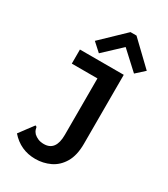

<svg xmlns="http://www.w3.org/2000/svg" viewBox="-209 -781 919 1051"><g transform="rotate(30 250.0 -255.0)"><path d="M191 176Q97 176 35 105L96 23L102 16L110 21Q112 29 114 37Q116 45 127 58Q139 69 154.5 75.5Q170 82 191 82Q266 82 266 -19V-376H104V-465H381V-29Q381 44 354 89.5Q327 135 283.5 155.5Q240 176 191 176ZM204 -499 151 -547 296 -686H334L479 -547L426 -499L314 -602Z"/></g></svg>

Font: Ligconsolata
Style: Bold
Weight: 700
Monospace: yes
Designer: Raph Levien, Cyreal, Brenton Simpson
Foundry: Raph Levien, Cyreal, Google
Version: Version 3.001; ttfautohint (v1.8.2.53-6de2)